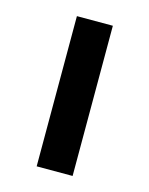

<svg xmlns="http://www.w3.org/2000/svg" viewBox="-77 -495 425 547"><g transform="rotate(15 135.5 -221.5)"><path d="M83 0H189V-443H83Z"/></g></svg>

Font: KpMath
Style: SansBold
Weight: 700
Version: Version 0.66